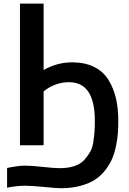

<svg xmlns="http://www.w3.org/2000/svg" viewBox="-20 -792 705 1047"><path d="M18.6 124Q79.1 111.3 116.2 111.3Q154.3 111.3 213.4 118.2Q272.5 125 306.6 125Q351.6 125 385.3 113.8Q418.9 102.5 439 80.6Q459 58.6 471.7 36.1Q484.4 13.7 489.3 -20.5Q494.1 -54.7 495.6 -77.1Q497.1 -99.6 497.1 -133.8Q497.1 -343.8 356.4 -343.8Q281.2 -343.8 217.8 -293.9V0H88.9V-772.5H217.8V-410.2Q292 -452.1 373 -452.1Q443.4 -452.1 493.7 -426.8Q543.9 -401.4 571.8 -356Q599.6 -310.5 612.3 -255.9Q625 -201.2 625 -133.8Q625 -98.6 623 -68.8Q621.1 -39.1 613.3 0.5Q605.5 40 592.8 70.8Q580.1 101.6 556.2 133.3Q532.2 165 500 186.5Q467.8 208 419.4 221.2Q371.1 234.4 310.5 234.4Q291 234.4 219.7 227.5Q148.4 220.7 118.2 220.7Q74.2 220.7 18.6 231.4Z"/></svg>

Font: Gothic A1
Style: Bold
Weight: 700
Version: Version 2.50